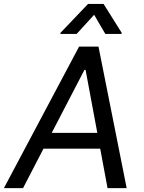

<svg xmlns="http://www.w3.org/2000/svg" viewBox="-40 -967 742 987"><path d="M78.5 0 183.6 -202.8H475.1L512.8 0H611.2L466.3 -727.3H366.5L-19.9 0ZM225.9 -284.1 394.2 -608H399.9L460.2 -284.1ZM270.2 -792.6H354L443.9 -891L501.4 -792.6H584.9L585.6 -798.3L492.5 -946.7H412.6L271 -798.3Z"/></svg>

Font: Margiela Sans Text
Style: Italic
Weight: 400
Italic angle: -9.39999°
Designer: Stefan Endress, Andreas Faust
Version: Version 1.100;FEAKit 1.0